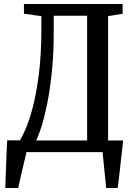

<svg xmlns="http://www.w3.org/2000/svg" viewBox="-20 -763 660 963"><path d="M6.5 180Q8 145 9.2 105.2Q10.5 65.5 12.2 23.5Q14 -18.5 16 -59H79.5Q90.5 -75 108.5 -116Q126.5 -157 144.5 -225.5Q162.5 -294 175 -392Q187.5 -490 187.5 -620V-682L100 -694V-743H595V-694L522 -682V-58.5H597.5Q595.5 -38.5 592.8 -14.5Q590 9.5 587.2 35.2Q584.5 61 581.5 87Q578.5 113 575.8 136.8Q573 160.5 570 180H512.5Q510.5 159.5 508.2 136.5Q506 113.5 503.5 89.8Q501 66 498.8 43Q496.5 20 494.5 0H113Q108.5 18.5 102.2 45Q96 71.5 89.5 98.8Q83 126 78.2 148.2Q73.5 170.5 71.5 180ZM161 -58.5H417V-684H249.5V-614Q250 -498.5 240.2 -404.2Q230.5 -310 216 -239.5Q201.5 -169 186.5 -123.2Q171.5 -77.5 161 -58.5Z"/></svg>

Font: Merriweather 24pt SemiCondensed
Style: Regular
Weight: 400
Width: 4
Designer: Eben Sorkin
Foundry: Eben Sorkin
Version: Version 2.100